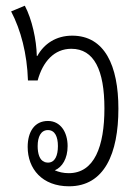

<svg xmlns="http://www.w3.org/2000/svg" viewBox="-20 -644 472 673"><path d="M222 9C346 9 395 -106 395 -263C395 -414 347 -519 233 -519C176 -519 134 -490 111 -448H109C108 -504 92 -577 67 -624L19 -604C53 -539 75 -456 78 -362H112C130 -428 170 -473 230 -473C310 -473 346 -398 346 -264C346 -131 311 -37 221 -37C202 -37 186 -41 172 -47C198 -58 217 -88 217 -132C217 -181 192 -220 148 -220C101 -220 77 -182 77 -129C77 -52 128 9 222 9ZM148 -74C144 -74 140 -75 136 -76V-77H135C119 -83 112 -105 112 -132C112 -164 123 -188 148 -188C173 -188 183 -164 183 -132C183 -99 173 -74 148 -74Z"/></svg>

Font: Noto Sans Thai Looped ExtraCondensed Light
Style: Regular
Weight: 300
Width: 2
Designer: Sasikarn Vongin, Ben Mitchell
Foundry: The Fontpad Ltd
Version: Version 1.001